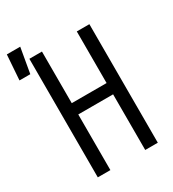

<svg xmlns="http://www.w3.org/2000/svg" viewBox="-235 -924 930 1031"><g transform="rotate(-30 230.0 -408.0)"><path d="M64 0V-735H142V-415H358V-735H436V0H358V-345H142V0ZM-40 -661 -29 -816H54L27 -661Z"/></g></svg>

Font: Iosevka MaddieWtf
Style: Regular
Weight: 400
Monospace: yes
Designer: Belleve Invis
Foundry: Belleve Invis
Version: Version 31.3.0; ttfautohint (v1.8.3)